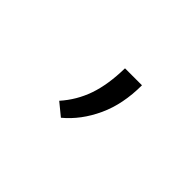

<svg xmlns="http://www.w3.org/2000/svg" viewBox="-41 -330 668 668"><g transform="rotate(45 293.0 4.5)"><path d="M259.8 144 213.9 106.4Q254.4 61 274.4 3.7Q294.4 -53.7 295.9 -135.3H379.4Q379.4 -42.5 346.7 28.3Q314 99.1 259.8 144Z"/></g></svg>

Font: Cascadia Code NF SemiLight
Style: Regular
Weight: 350
Monospace: yes
Designer: Aaron Bell
Foundry: Saja Typeworks
Version: Version 2404.023; ttfautohint (v1.8.4)